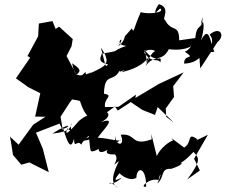

<svg xmlns="http://www.w3.org/2000/svg" viewBox="-20 -819 1091 929"><path d="M714 -145C612 -108 640 -176 564 -167C591 -102 529 -115 539 -172C527 -96 562 -150 566 -139C527 -138 524 -147 453 -153C481 -193 551 -258 467 -227C538 -261 502 -302 410 -276L435 -230L536 -304L550 -284L613 -325L669 -287L730 -263L743 -301L821 -226L784 -254L782 -294L822 -350L818 -402L869 -469L749 -413L635 -345L638 -361L553 -302L488 -301C481 -346 534 -356 483 -366C486 -472 528 -417 559 -478C552 -459 611 -501 568 -469C615 -482 673 -498 706 -553C676 -490 701 -509 679 -579C735 -500 766 -563 756 -517C743 -540 713 -510 678 -565C686 -587 773 -586 733 -521C767 -579 724 -609 685 -499C722 -557 763 -515 797 -581C812 -579 890 -568 932 -617C897 -598 901 -578 874 -569C933 -528 868 -561 871 -511C965 -516 939 -581 949 -488L1032 -615C1072 -648 1044 -695 994 -651C1032 -613 965 -556 1017 -569C996 -616 993 -702 952 -623C970 -674 970 -739 950 -699C965 -740 944 -677 960 -737C960 -667 932 -713 925 -635C848 -624 784 -615 847 -624C847 -707 811 -659 778 -723C761 -725 809 -781 749 -799C723 -764 722 -744 773 -724C749 -770 714 -742 755 -778C781 -759 702 -748 661 -760C623 -675 629 -655 618 -682C578 -633 581 -651 617 -655C560 -650 606 -639 551 -594C600 -663 517 -604 591 -597C506 -567 579 -577 472 -559C471 -545 445 -521 503 -507C487 -488 491 -507 468 -589C524 -508 488 -499 422 -467C455 -464 380 -472 420 -467C352 -444 342 -449 329 -513C400 -464 348 -478 316 -409L377 -398L446 -369L401 -409L394 -471L360 -438L302 -548L326 -595L332 -630L266 -690L249 -679L234 -717L168 -705L164 -635L165 -644L113 -548L126 -540L57 -440L116 -398L107 -402L175 -368L150 -255L200 -254L141 -216L70 -119L28 -158L32 -138L43 -69L83 -22L122 -33L216 14L187 -100L154 -177L268 -221L284 -189L273 -254L317 -322L329 -338C375 -329 347 -336 367 -330C403 -219 425 -288 361 -233C307 -169 291 -163 307 -198C339 -169 316 -198 325 -225C331 -173 229 -175 232 -172C343 -241 310 -196 286 -197C309 -116 324 -97 338 -147C340 -94 353 -147 373 -119C393 -156 381 -124 437 -156C403 -172 357 -110 409 -162C423 -74 401 -72 483 -110C449 -118 445 -59 501 -95C487 -77 506 -70 536 -72C563 -44 504 3 555 -40C557 -36 494 62 551 90C487 33 499 102 566 44C582 29 504 84 559 18C549 13 601 65 640 41C641 -13 688 -14 687 84C652 92 701 40 747 52C757 9 764 22 741 69C778 40 754 -6 808 -2C864 -20 862 -32 856 -30C807 -36 827 13 916 -84C945 -54 954 -42 886 49L947 6L919 -51L986 -167C888 -118 948 -152 935 -145C882 -183 913 -130 871 -105C810 -150 800 -160 818 -140C764 -119 725 -52 741 -54L712 -171Z"/></svg>

Font: Hussar Lance
Style: Italic
Weight: 700
Foundry: Cannot Into Space Fonts, PlusOne Fonts
Version: Version 2.27